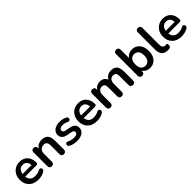

<svg xmlns="http://www.w3.org/2000/svg" viewBox="374 -2223 3743 3743"><g transform="rotate(-45 2245.0 -351.5)"><path d="M306 10Q223 10 163 -21Q103 -52 70.5 -109Q38 -166 38 -244Q38 -320 69.5 -377Q101 -434 156.5 -466.5Q212 -499 283 -499Q335 -499 376.5 -482Q418 -465 447.5 -433Q477 -401 492.5 -355.5Q508 -310 508 -253Q508 -235 495.5 -225.5Q483 -216 460 -216H139V-288H420L404 -273Q404 -319 390.5 -350Q377 -381 351.5 -397.5Q326 -414 288 -414Q246 -414 216.5 -394.5Q187 -375 171.5 -339.5Q156 -304 156 -255V-248Q156 -166 194.5 -125.5Q233 -85 308 -85Q334 -85 366.5 -91.5Q399 -98 428 -114Q449 -126 465 -124.5Q481 -123 490.5 -113Q500 -103 502 -88.5Q504 -74 496.5 -59Q489 -44 471 -33Q436 -11 390.5 -0.5Q345 10 306 10Z M669 8Q639 8 623 -8.5Q607 -25 607 -56V-434Q607 -465 623 -481Q639 -497 668 -497Q697 -497 713 -481Q729 -465 729 -434V-366L718 -391Q740 -444 786.5 -471.5Q833 -499 892 -499Q951 -499 989 -477Q1027 -455 1046 -410.5Q1065 -366 1065 -298V-56Q1065 -25 1049 -8.5Q1033 8 1003 8Q973 8 956.5 -8.5Q940 -25 940 -56V-292Q940 -349 918.5 -375Q897 -401 852 -401Q797 -401 764.5 -366.5Q732 -332 732 -275V-56Q732 8 669 8Z M1371 10Q1328 10 1280 1Q1232 -8 1194 -30Q1178 -40 1171.5 -53.5Q1165 -67 1166.5 -80.5Q1168 -94 1176.5 -104Q1185 -114 1198.5 -117Q1212 -120 1228 -112Q1268 -93 1303 -85.5Q1338 -78 1372 -78Q1420 -78 1443.5 -94.5Q1467 -111 1467 -138Q1467 -161 1451.5 -173.5Q1436 -186 1405 -192L1305 -211Q1243 -223 1210.5 -256.5Q1178 -290 1178 -343Q1178 -391 1204.5 -426Q1231 -461 1278 -480Q1325 -499 1386 -499Q1430 -499 1468.5 -489.5Q1507 -480 1543 -460Q1558 -452 1563.5 -439Q1569 -426 1566 -412.5Q1563 -399 1554 -388.5Q1545 -378 1531.5 -375.5Q1518 -373 1501 -381Q1470 -397 1441.5 -404Q1413 -411 1387 -411Q1338 -411 1314.5 -394Q1291 -377 1291 -349Q1291 -328 1305 -314Q1319 -300 1348 -295L1448 -276Q1513 -264 1546.5 -232Q1580 -200 1580 -146Q1580 -73 1523 -31.5Q1466 10 1371 10Z M1921 10Q1838 10 1778 -21Q1718 -52 1685.5 -109Q1653 -166 1653 -244Q1653 -320 1684.5 -377Q1716 -434 1771.5 -466.5Q1827 -499 1898 -499Q1950 -499 1991.5 -482Q2033 -465 2062.5 -433Q2092 -401 2107.5 -355.5Q2123 -310 2123 -253Q2123 -235 2110.5 -225.5Q2098 -216 2075 -216H1754V-288H2035L2019 -273Q2019 -319 2005.5 -350Q1992 -381 1966.5 -397.5Q1941 -414 1903 -414Q1861 -414 1831.5 -394.5Q1802 -375 1786.5 -339.5Q1771 -304 1771 -255V-248Q1771 -166 1809.5 -125.5Q1848 -85 1923 -85Q1949 -85 1981.5 -91.5Q2014 -98 2043 -114Q2064 -126 2080 -124.5Q2096 -123 2105.5 -113Q2115 -103 2117 -88.5Q2119 -74 2111.5 -59Q2104 -44 2086 -33Q2051 -11 2005.5 -0.5Q1960 10 1921 10Z M2286 8Q2256 8 2240 -8.5Q2224 -25 2224 -56V-434Q2224 -465 2240 -481Q2256 -497 2285 -497Q2314 -497 2330 -481Q2346 -465 2346 -434V-361L2335 -391Q2355 -441 2397 -470Q2439 -499 2497 -499Q2556 -499 2594 -471Q2632 -443 2647 -385H2633Q2653 -438 2699 -468.5Q2745 -499 2805 -499Q2861 -499 2897.5 -477Q2934 -455 2952 -410.5Q2970 -366 2970 -298V-56Q2970 -25 2953.5 -8.5Q2937 8 2907 8Q2877 8 2861 -8.5Q2845 -25 2845 -56V-293Q2845 -349 2826.5 -375Q2808 -401 2764 -401Q2715 -401 2687 -366.5Q2659 -332 2659 -271V-56Q2659 -25 2643 -8.5Q2627 8 2597 8Q2567 8 2550.5 -8.5Q2534 -25 2534 -56V-293Q2534 -349 2515.5 -375Q2497 -401 2454 -401Q2405 -401 2377 -366.5Q2349 -332 2349 -271V-56Q2349 8 2286 8Z M3381 10Q3319 10 3272.5 -21Q3226 -52 3211 -104L3222 -129V-56Q3222 -25 3206 -8.5Q3190 8 3161 8Q3131 8 3115 -8.5Q3099 -25 3099 -56V-650Q3099 -681 3115 -697Q3131 -713 3161 -713Q3191 -713 3207.5 -697Q3224 -681 3224 -650V-390H3212Q3228 -439 3274 -469Q3320 -499 3381 -499Q3446 -499 3494 -468Q3542 -437 3569 -380.5Q3596 -324 3596 -245Q3596 -167 3569 -109.5Q3542 -52 3493.5 -21Q3445 10 3381 10ZM3346 -85Q3383 -85 3411 -103Q3439 -121 3454.5 -156.5Q3470 -192 3470 -245Q3470 -325 3436 -364.5Q3402 -404 3346 -404Q3309 -404 3281 -386.5Q3253 -369 3237.5 -333.5Q3222 -298 3222 -245Q3222 -166 3256 -125.5Q3290 -85 3346 -85Z M3866 10Q3783 10 3741 -37.5Q3699 -85 3699 -177V-650Q3699 -681 3715 -697Q3731 -713 3761 -713Q3791 -713 3807.5 -697Q3824 -681 3824 -650V-183Q3824 -137 3843.5 -115Q3863 -93 3899 -93Q3907 -93 3914 -93.5Q3921 -94 3928 -95Q3942 -97 3947 -87.5Q3952 -78 3952 -49Q3952 -24 3942 -10Q3932 4 3909 7Q3899 8 3888 9Q3877 10 3866 10Z M4254 10Q4171 10 4111 -21Q4051 -52 4018.5 -109Q3986 -166 3986 -244Q3986 -320 4017.5 -377Q4049 -434 4104.5 -466.5Q4160 -499 4231 -499Q4283 -499 4324.5 -482Q4366 -465 4395.5 -433Q4425 -401 4440.5 -355.5Q4456 -310 4456 -253Q4456 -235 4443.5 -225.5Q4431 -216 4408 -216H4087V-288H4368L4352 -273Q4352 -319 4338.5 -350Q4325 -381 4299.5 -397.5Q4274 -414 4236 -414Q4194 -414 4164.5 -394.5Q4135 -375 4119.5 -339.5Q4104 -304 4104 -255V-248Q4104 -166 4142.5 -125.5Q4181 -85 4256 -85Q4282 -85 4314.5 -91.5Q4347 -98 4376 -114Q4397 -126 4413 -124.5Q4429 -123 4438.5 -113Q4448 -103 4450 -88.5Q4452 -74 4444.5 -59Q4437 -44 4419 -33Q4384 -11 4338.5 -0.5Q4293 10 4254 10Z"/></g></svg>

Font: Nunito ExtraLight
Style: Regular
Weight: 200
Designer: Vernon Adams
Foundry: Vernon Adams
Version: Version 3.602